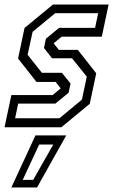

<svg xmlns="http://www.w3.org/2000/svg" viewBox="-25 -560 498 845"><path d="M-5 0 25 -141.5H206.5L242 -171L220 -199.5H135.5L54.5 -302.5L83 -437L208 -540H453L423 -398.5H246.5L211 -369.5L234 -340.5H317.5L398.5 -237.5L370 -103L245 0ZM41.5 -39.5H236.5L335.5 -121.5L357 -222.5L292 -303.5H204L168.5 -349L177 -389.5L235 -437.5H393.5L407 -502H218L118.5 -420L96.5 -319L159.5 -239.5H247.5L285.5 -192.5L277 -152L218.5 -104H55ZM25 265 131 36H266.5L138 265ZM75 231.5H121L209.5 76H147.5Z"/></svg>

Font: Tourney Condensed Regular
Style: Italic
Weight: 400
Width: 3
Italic angle: -12°
Designer: Tyler Finck
Foundry: Etcetera Type Co
Version: Version 1.010; ttfautohint (v1.8.3)